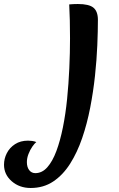

<svg xmlns="http://www.w3.org/2000/svg" viewBox="-240 -603 591 957"><path d="M-87 334Q-143 334 -181.5 300.5Q-220 267 -220 218Q-220 188 -206 160.5Q-192 133 -165 115.5Q-138 98 -100 98Q-91 98 -80 99.5Q-69 101 -59 105Q-68 112 -79 128Q-90 144 -98 164.5Q-106 185 -106 205Q-106 230 -94.5 245Q-83 260 -64 260Q-30 260 -4 230.5Q22 201 41 150Q60 99 73.5 32Q87 -35 94.5 -110Q102 -185 105.5 -262.5Q109 -340 109 -412Q109 -459 108 -501.5Q107 -544 105 -581Q113 -582 126 -582.5Q139 -583 148 -583Q204 -583 226 -564.5Q248 -546 248 -504Q248 -449 245 -377Q242 -305 233.5 -225.5Q225 -146 209.5 -66Q194 14 169.5 85.5Q145 157 109.5 213Q74 269 25.5 301.5Q-23 334 -87 334Z"/></svg>

Font: Merienda
Style: Bold
Weight: 700
Designer: Eduardo Rodriguez Tunni
Foundry: Eduardo Rodriguez Tunni
Version: Version 2.001